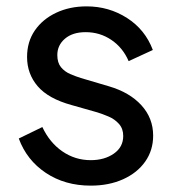

<svg xmlns="http://www.w3.org/2000/svg" viewBox="-20 -571 551 603"><path d="M265 12Q184 12 124 -28Q64 -68 39 -136L113 -172Q136 -123 176 -95.5Q216 -68 265 -68Q308 -68 337.5 -88.5Q367 -109 367 -144Q367 -167 353.5 -182Q340 -197 321 -205Q302 -213 286 -218L205 -241Q132 -261 98.5 -300Q65 -339 65 -392Q65 -440 89.5 -475.5Q114 -511 156.5 -531Q199 -551 252 -551Q322 -551 379 -514.5Q436 -478 460 -414L384 -379Q366 -421 330 -445.5Q294 -470 249 -470Q208 -470 184 -449.5Q160 -429 160 -398Q160 -374 171.5 -360Q183 -346 200.5 -338.5Q218 -331 234 -326L322 -300Q387 -281 424 -240.5Q461 -200 461 -145Q461 -99 436 -63.5Q411 -28 366.5 -8Q322 12 265 12Z"/></svg>

Font: Pitagon Sans Text Medium
Style: Regular
Weight: 500
Designer: Travis Tran
Foundry: Pitagon
Version: Version 1.000; ttfautohint (v1.8.4.7-5d5b);gftools[0.9.26]